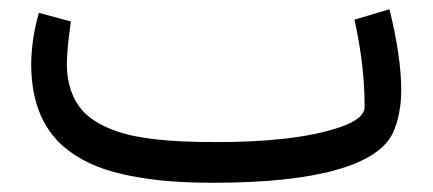

<svg xmlns="http://www.w3.org/2000/svg" viewBox="-20 -395 935 415"><path d="M449.7 -87.9C421.4 -87.9 396.5 -88.4 375 -89.4C331.5 -91.3 280.3 -96.7 246.1 -106.9C211.9 -116.7 176.8 -133.8 157.2 -157.2C137.2 -180.2 124.5 -213.9 124.5 -256.3C124.5 -277.8 127.4 -308.6 133.3 -348.6L64 -367.2C53.2 -329.1 47.9 -292.5 47.4 -257.3C47.4 -168 77.1 -106.9 130.4 -67.9C167 -41 208 -25.4 263.2 -14.6C318.4 -3.9 373 0 442.9 0C659.7 0 796.4 -36.6 829.6 -108.4C841.3 -134.3 847.2 -165.5 847.2 -201.2C847.2 -247.6 838.9 -305.7 821.8 -375L746.1 -352.5C760.7 -287.6 768.1 -225.1 768.1 -164.1C768.1 -147 751 -132.8 716.3 -120.6C647.5 -96.7 551.3 -87.9 449.7 -87.9Z"/></svg>

Font: Samim
Style: Regular
Weight: 400
Foundry: DejaVu fonts team - Redesigned by Saber Rastikerdar
Version: Version 4.0.5